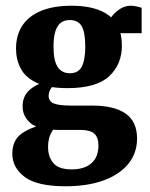

<svg xmlns="http://www.w3.org/2000/svg" viewBox="-20 -453 525 671"><path d="M459 31Q459 82 428.5 119.5Q398 157 342 177.5Q286 198 209 198Q110 198 66.5 165.5Q23 133 23 84Q23 37 56 13.5Q89 -10 144 -20L184 -19Q170 -9 159 11Q148 31 148 61Q148 95 166.5 117Q185 139 231 139Q275 139 299.5 117.5Q324 96 324 56Q324 27 309.5 14Q295 1 260 1H185Q115 1 87 -22.5Q59 -46 59 -81Q59 -116 81.5 -137Q104 -158 140 -168L178 -163Q162 -152 156 -140.5Q150 -129 150 -118Q150 -99 168 -91.5Q186 -84 229 -84H303Q379 -84 419 -56Q459 -28 459 31ZM406 -294Q406 -228 361.5 -186.5Q317 -145 216 -145Q148 -145 108.5 -163.5Q69 -182 52.5 -213.5Q36 -245 36 -283Q36 -330 58 -363.5Q80 -397 123.5 -415Q167 -433 230 -433Q315 -433 360.5 -399Q406 -365 406 -294ZM167 -290Q167 -241 181.5 -219Q196 -197 224 -197Q254 -197 266 -220.5Q278 -244 278 -290Q278 -340 265.5 -361.5Q253 -383 224 -383Q205 -383 192.5 -373.5Q180 -364 173.5 -343.5Q167 -323 167 -290ZM383 -337 351 -362Q365 -395 388.5 -414Q412 -433 437 -433Q447 -433 457.5 -430.5Q468 -428 475 -426V-337Z"/></svg>

Font: Yrsa
Style: Regular
Weight: 400
Designer: Anna Giedrys (Yrsa+Rasa design), David Brezina (Yrsa art-direction, Rasa art-direction, design)
Foundry: Rosetta Type Foundry
Version: Version 2.004